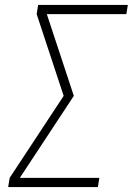

<svg xmlns="http://www.w3.org/2000/svg" viewBox="-20 -755 540 775"><path d="M13 0 19 -37 237 -368 128 -698 134 -735H496L490 -698H169L278 -368L60 -37H381L375 0Z"/></svg>

Font: Iosevka Extralight Oblique
Style: Regular
Weight: 200
Italic angle: -9°
Monospace: yes
Designer: Belleve Invis
Foundry: Belleve Invis
Version: Version 32.5.0; ttfautohint (v1.8.4)